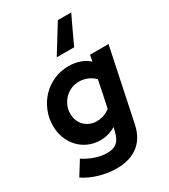

<svg xmlns="http://www.w3.org/2000/svg" viewBox="-246 -938 1114 1268"><g transform="rotate(-30 310.5 -303.5)"><path d="M414 -616H281Q313 -669 345.5 -720.5Q378 -772 410 -825H512Q487 -772 462.5 -720.5Q438 -669 414 -616ZM260 3Q211 3 169.5 -15Q128 -33 97.5 -65.5Q67 -98 50 -141.5Q33 -185 33 -236Q33 -294 54.5 -347Q76 -400 114 -440Q152 -480 204.5 -503.5Q257 -527 319 -527Q363 -527 402.5 -513.5Q442 -500 471 -474Q473 -485 475.5 -497.5Q478 -510 480 -521H621Q592 -383 563.5 -246.5Q535 -110 506 28Q486 122 422.5 170Q359 218 259 218Q194 218 128.5 199Q63 180 13 146Q30 120 46 93Q62 66 79 40Q120 67 166 82.5Q212 98 255 98Q284 98 304 90.5Q324 83 338 67Q352 51 360.5 27Q369 3 376 -30Q350 -14 320 -5.5Q290 3 260 3ZM172 -249Q172 -220 181.5 -196Q191 -172 208 -155Q225 -138 248.5 -128Q272 -118 300 -118Q358 -118 402 -153Q413 -204 423.5 -254Q434 -304 444 -355Q422 -378 391.5 -391Q361 -404 326 -404Q296 -404 268 -392.5Q240 -381 219 -360Q198 -339 185 -310.5Q172 -282 172 -249Z"/></g></svg>

Font: Rosa Sans
Style: Bold Italic
Weight: 700
Italic angle: -12°
Designer: Pentagram / MCKL
Foundry: Pentagram / MCKL
Version: Version 1.005;September 16, 2019;FontCreator 11.5.0.2425 64-